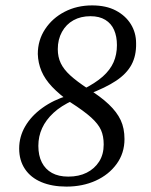

<svg xmlns="http://www.w3.org/2000/svg" viewBox="-20 -680 560 711"><path d="M226 11Q173 11 133.5 -5.5Q94 -22 72.5 -54Q51 -86 51 -130Q51 -174 73.5 -212.5Q96 -251 137 -280.5Q178 -310 231 -326L235 -336L250 -308Q206 -288 178 -262Q150 -236 136 -205.5Q122 -175 122 -140Q122 -104 135 -78.5Q148 -53 172.5 -39.5Q197 -26 233 -26Q272 -26 301 -40.5Q330 -55 347 -81.5Q364 -108 364 -145Q364 -176 354 -198.5Q344 -221 317.5 -245Q291 -269 241 -301Q200 -330 173 -358.5Q146 -387 133.5 -417Q121 -447 120 -480Q120 -531 147 -572Q174 -613 219.5 -636.5Q265 -660 321 -660Q373 -660 409 -641Q445 -622 464.5 -590.5Q484 -559 484 -520Q485 -474 467 -440.5Q449 -407 410 -381Q371 -355 307 -331L303 -322L285 -348Q333 -372 360.5 -396.5Q388 -421 400.5 -449.5Q413 -478 413 -513Q413 -545 402.5 -569Q392 -593 370 -606.5Q348 -620 315 -620Q279 -620 252 -605Q225 -590 209.5 -562Q194 -534 194 -498Q194 -469 205 -446Q216 -423 240 -401Q264 -379 305 -352Q353 -322 383 -293.5Q413 -265 427 -235Q441 -205 441 -165Q441 -113 412 -73Q383 -33 334.5 -11Q286 11 226 11Z"/></svg>

Font: Source Serif 4 18pt
Style: Italic
Weight: 400
Italic angle: -12°
Designer: Frank Grießhammer
Foundry: Adobe Systems Incorporated
Version: Version 4.004;hotconv 1.0.116;makeotfexe 2.5.65601